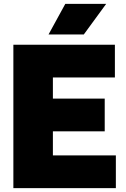

<svg xmlns="http://www.w3.org/2000/svg" viewBox="-20 -971 650 991"><path d="M253 -169H578V0H49V-740H573V-571H253V-462H520.5V-293H253ZM230.5 -793 317 -951H528L412.5 -793Z"/></svg>

Font: Encode Sans SemiCondensed Black
Style: Regular
Weight: 900
Width: 4
Designer: Multiple Designers
Foundry: Impallari Type
Version: Version 2.000